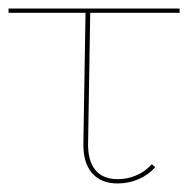

<svg xmlns="http://www.w3.org/2000/svg" viewBox="-20 -426 459 449"><path d="M186 -92Q185 -51 202.5 -29Q220 -7 256 -7Q278 -7 299 -16Q320 -25 335 -42L343 -35Q327 -17 304 -7Q281 3 255 3Q216 3 195 -21.5Q174 -46 175 -92L180 -396H0V-406H400V-396H191Z"/></svg>

Font: Ysabeau Hairline
Style: Regular
Weight: 100
Designer: Christian Thalmann (Catharsis Fonts)
Version: Version 0.003